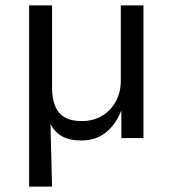

<svg xmlns="http://www.w3.org/2000/svg" viewBox="-20 -512 640 712"><path d="M88 180V-492H173V-186Q173 -148 184 -120Q195 -92 219 -77.5Q243 -63 283 -63Q326 -63 358.5 -82.5Q391 -102 409.5 -136Q428 -170 428 -212V-492H512V0H430V-108H432Q412 -53 374 -22Q336 9 282 9Q237 9 208.5 -7.5Q180 -24 164 -59H167L173 180Z"/></svg>

Font: Nunito Sans 9pt
Style: Regular
Weight: 400
Version: Version 3.101;gftools[0.9.27]